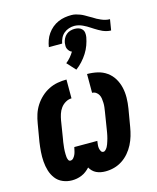

<svg xmlns="http://www.w3.org/2000/svg" viewBox="-127 -949 854 1045"><g transform="rotate(-15 300.0 -427.0)"><path d="M337 8Q323 8 310 5.5Q297 3 285.5 -2.5Q274 -8 265 -17Q256 -26 250 -37Q240 -26 228 -17Q216 -8 202.5 -2.5Q189 3 175.5 5.5Q162 8 148 8Q121 8 96.5 -2.5Q72 -13 56.5 -33.5Q41 -54 33.5 -79Q26 -104 24 -131Q22 -158 24 -185.5Q26 -213 30 -240L47 -340Q51 -365 59 -390Q67 -415 81.5 -437.5Q96 -460 116 -478.5Q136 -497 160 -509Q184 -521 209.5 -525.5Q235 -530 260 -530V-424Q243 -424 226.5 -414.5Q210 -405 199 -390Q188 -375 182.5 -357.5Q177 -340 174 -323L158 -223Q156 -214 155 -206Q154 -198 153 -189.5Q152 -181 151 -172.5Q150 -164 150 -155.5Q150 -147 150 -138.5Q150 -130 151 -122Q152 -114 155.5 -106Q159 -98 167 -98Q177 -98 184 -106Q191 -114 195 -123Q199 -132 201 -141Q203 -150 205 -159L206 -164H336L335 -159Q334 -150 333 -141Q332 -132 333.5 -123Q335 -114 339.5 -106Q344 -98 353 -98Q360 -98 366 -104.5Q372 -111 376 -118Q380 -125 382.5 -132.5Q385 -140 387.5 -147.5Q390 -155 392 -162.5Q394 -170 395.5 -177Q397 -184 398.5 -192Q400 -200 401 -207L417 -307Q419 -319 420.5 -331.5Q422 -344 421.5 -356Q421 -368 419.5 -379.5Q418 -391 412.5 -401Q407 -411 397.5 -417.5Q388 -424 376 -424V-530Q406 -530 434.5 -523.5Q463 -517 486 -500.5Q509 -484 523.5 -460Q538 -436 544.5 -408Q551 -380 550.5 -350Q550 -320 545 -290L528 -190Q524 -166 517 -142Q510 -118 498.5 -95.5Q487 -73 470 -53Q453 -33 431.5 -19Q410 -5 386 1.5Q362 8 337 8ZM288 -725H213Q216 -744 222.5 -762.5Q229 -781 240.5 -797.5Q252 -814 267.5 -827Q283 -840 301.5 -848Q320 -856 338.5 -859Q357 -862 376 -862Q389 -862 401 -859Q413 -856 424.5 -851.5Q436 -847 446.5 -841Q457 -835 467 -829L483 -820Q493 -813 503.5 -807.5Q514 -802 525.5 -797Q537 -792 549 -789Q561 -786 574 -786L564 -725Q552 -725 540 -728Q528 -731 517.5 -735.5Q507 -740 497 -746Q487 -752 477 -758L463 -767Q453 -774 443 -779.5Q433 -785 422.5 -790Q412 -795 400 -798Q388 -801 376 -801Q361 -801 345.5 -796Q330 -791 317.5 -780.5Q305 -770 298 -755.5Q291 -741 288 -725ZM326 -568 282 -616Q296 -627 307.5 -640.5Q319 -654 328 -669Q320 -672 314.5 -678Q309 -684 305.5 -691.5Q302 -699 302 -707.5Q302 -716 303 -725Q305 -737 311 -749Q317 -761 327 -769.5Q337 -778 349.5 -781.5Q362 -785 374 -785Q386 -785 397 -781.5Q408 -778 415.5 -769.5Q423 -761 424.5 -749Q426 -737 424 -725Q420 -703 412 -681Q404 -659 391 -638.5Q378 -618 361.5 -600Q345 -582 326 -568Z"/></g></svg>

Font: Iosevka Slab HvExObl
Style: Regular
Weight: 900
Width: 7
Italic angle: -9°
Monospace: yes
Designer: Belleve Invis
Foundry: Belleve Invis
Version: Version 11.1.1; ttfautohint (v1.8.3)